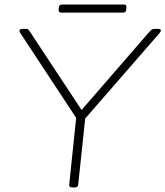

<svg xmlns="http://www.w3.org/2000/svg" viewBox="-20 -830 734 852"><path d="M302 2Q286 2 287 -10L318 -307L71 -682Q66 -690 66 -694Q66 -702 85 -702H93Q101 -702 104.5 -699.5Q108 -697 113 -689L342 -342L643 -689Q650 -697 655 -699.5Q660 -702 667 -702H677Q688 -702 691 -700Q694 -698 694 -694Q694 -691 687 -682L358 -304L327 -10Q326 2 310 2ZM251 -774Q239 -774 240 -788L241 -796Q242 -810 255 -810H531Q542 -810 541 -796L540 -788Q539 -774 527 -774Z"/></svg>

Font: Asap Expanded Expanded Thin
Style: Italic
Weight: 100
Width: 7
Italic angle: -6°
Designer: Pablo Cosgaya
Foundry: Omnibus-Type
Version: Version 3.001; ttfautohint (v1.8.4.7-5d5b)